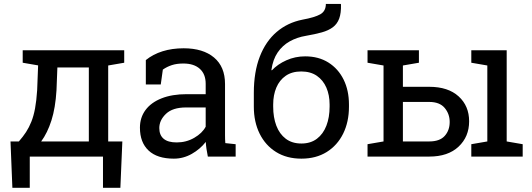

<svg xmlns="http://www.w3.org/2000/svg" viewBox="-20 -778 2644 954"><path d="M41.5 155.3 32.2 -75.2H73.7Q94.2 -98.6 109.4 -121.8Q124.5 -145 135.7 -173.1Q147 -201.2 154.1 -239Q161.1 -276.9 164.6 -329.6L169.4 -453.1L92.8 -466.3V-528.3H517.6H597.2V-466.3L517.6 -452.6V-75.2H587.9L578.1 155.3H491.7V0H127.9V155.3ZM184.6 -75.2H421.4V-442.9H265.1L260.7 -329.6Q255.4 -241.7 235.6 -179.7Q215.8 -117.7 184.6 -75.2Z M843.8 10.3Q761.2 10.3 718.3 -30Q675.3 -70.3 675.3 -143.6Q675.3 -193.8 702.9 -231.2Q730.5 -268.6 782.7 -289.3Q835 -310.1 907.7 -310.1H1002V-361.8Q1002 -409.7 972.9 -436Q943.8 -462.4 891.1 -462.4Q857.9 -462.4 833.5 -454.3Q809.1 -446.3 789.1 -432.1L778.8 -358.4H704.6V-479.5Q740.2 -508.3 787.6 -523.2Q835 -538.1 892.6 -538.1Q988.8 -538.1 1043.5 -492.2Q1098.1 -446.3 1098.1 -360.8V-106.4Q1098.1 -96.2 1098.4 -86.4Q1098.6 -76.7 1099.6 -66.9L1150.9 -61.5V0H1012.7Q1008.3 -21.5 1005.9 -38.6Q1003.4 -55.7 1002.4 -72.8Q974.6 -37.1 932.9 -13.4Q891.1 10.3 843.8 10.3ZM857.9 -70.3Q905.8 -70.3 945.3 -93.3Q984.9 -116.2 1002 -148.4V-244.1H904.3Q837.9 -244.1 804.7 -212.4Q771.5 -180.7 771.5 -141.6Q771.5 -106.9 793 -88.6Q814.5 -70.3 857.9 -70.3Z M1477.5 10.3Q1404.8 10.3 1351.8 -22.7Q1298.8 -55.7 1270 -114Q1241.2 -172.4 1241.2 -248V-316.4Q1241.2 -420.4 1270.8 -496.6Q1300.3 -572.8 1354.5 -619.1Q1408.7 -665.5 1482.4 -680.2Q1543.9 -691.4 1571.5 -707Q1599.1 -722.7 1599.1 -758.3H1673.3L1674.3 -755.4Q1675.3 -712.4 1665.3 -685.5Q1655.3 -658.7 1633.8 -642.6Q1612.3 -626.5 1579.1 -617.2Q1545.9 -607.9 1500.5 -600.1Q1456.1 -592.8 1419.7 -572.5Q1383.3 -552.2 1359.6 -517.3Q1335.9 -482.4 1328.6 -430.7L1330.6 -428.2Q1359.4 -459 1403.1 -478.5Q1446.8 -498 1496.1 -498Q1563 -498 1611.8 -467.3Q1660.6 -436.5 1687.3 -382.6Q1713.9 -328.6 1713.9 -258.8V-248Q1713.9 -172.4 1685.1 -114Q1656.2 -55.7 1603.3 -22.7Q1550.3 10.3 1477.5 10.3ZM1477.5 -64.9Q1523.4 -64.9 1554.7 -88.6Q1585.9 -112.3 1601.8 -153.6Q1617.7 -194.8 1617.7 -248V-258.8Q1617.7 -305.7 1601.6 -342.8Q1585.4 -379.9 1554.2 -401.4Q1522.9 -422.9 1476.6 -422.9Q1430.7 -422.9 1399.7 -401.4Q1368.7 -379.9 1353 -342.8Q1337.4 -305.7 1337.4 -258.8V-248Q1337.4 -194.8 1353 -153.6Q1368.7 -112.3 1399.9 -88.6Q1431.2 -64.9 1477.5 -64.9Z M1981.9 -75.2H2112.8Q2165 -75.2 2189.7 -102.8Q2214.4 -130.4 2214.4 -171.9Q2214.4 -211.9 2189.5 -241.7Q2164.6 -271.5 2112.8 -271.5H1981.9ZM2321.8 0V-61.5L2401.4 -75.2V-452.6L2321.8 -466.3V-528.3H2497.6V-75.2L2577.1 -61.5V0ZM2112.8 -346.7Q2206.5 -346.7 2258.8 -299.1Q2311 -251.5 2311 -175.3Q2311 -98.6 2258.5 -49.3Q2206.1 0 2112.8 0H1806.2V-61.5L1885.7 -75.2V-452.6L1806.2 -466.3V-528.3H2061.5V-466.3L1981.9 -452.6V-346.7Z"/></svg>

Font: Roboto Slab LO
Style: Regular
Weight: 400
Designer: Google
Version: Version 2.000